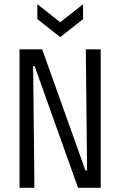

<svg xmlns="http://www.w3.org/2000/svg" viewBox="-20 -895 573 915"><path d="M73 0V-660H181L387 -83H395L389 -660H460V0H352L145 -580H138L144 0ZM158 -875 267 -789 376 -875V-804L267 -718L158 -804Z"/></svg>

Font: Bricolage Grotesque 12pt Condensed Light
Style: Regular
Weight: 300
Width: 3
Designer: Mathieu Triay
Foundry: Atelier Triay
Version: Version 1.001; ttfautohint (v1.8.4.7-5d5b);gftools[0.9.33.de